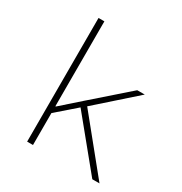

<svg xmlns="http://www.w3.org/2000/svg" viewBox="-172 -868 944 995"><g transform="rotate(30 300.0 -370.0)"><path d="M131 -740H166V-232H169L281 -331L492 -516H537L309 -314L564 0H521L282 -292L166 -191V0H131Z"/></g></svg>

Font: IBM Plex Mono ExtLt
Style: Regular
Weight: 200
Monospace: yes
Designer: Mike Abbink, Paul van der Laan, Pieter van Rosmalen
Foundry: Bold Monday
Version: Version 2.3